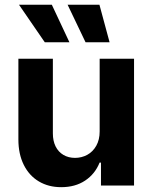

<svg xmlns="http://www.w3.org/2000/svg" viewBox="-20 -776 637 803"><path d="M396.8 -530.3H540.6V0H402.3V-95.9H396.5Q377.6 -48.5 336.1 -20.8Q294.7 6.8 235.9 6.8Q182.9 6.8 142.4 -17.3Q101.9 -41.4 79.4 -86.6Q56.9 -131.8 56.9 -192.8V-530.3H201.1V-218Q201.1 -187 212.4 -163.9Q223.8 -140.8 244.9 -128.3Q266 -115.7 293.7 -115.7Q321.5 -115.7 345 -128.5Q368.5 -141.3 382.7 -166.5Q396.8 -191.8 396.8 -226.1ZM59.5 -756.1H196.8L270.4 -599.2H167.3ZM262.8 -756.1H395.9L438.3 -599.2H337.8Z"/></svg>

Font: WEMIX Pretendard Variable
Style: Regular
Weight: 400
Designer: Base glyphs from Inter by Rasmus Andersson; Hangeul glyphs from Noto Sans CJK(Source Han Sans) by Jang Soo-young and Kan
Foundry: Kil Hyung-jin
Version: Version 1.000;Glyphs 3.2 (3208)